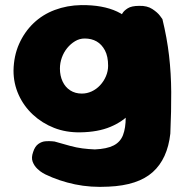

<svg xmlns="http://www.w3.org/2000/svg" viewBox="-20 -519 725 753"><path d="M406 213Q336 217 274 204Q212 191 158 165Q158 165 148 159.5Q138 154 126 142.5Q114 131 108 115Q102 99 110 77Q117 55 130.5 45.5Q144 36 158.5 35Q173 34 183.5 35Q194 36 194 36Q229 46 254.5 53Q280 60 303.5 63Q327 66 352 67Q399 65 425.5 51.5Q452 38 462.5 10.5Q473 -17 473 -58Q477 -126 476.5 -176.5Q476 -227 472.5 -270Q469 -313 464.5 -357.5Q460 -402 454 -456Q454 -456 460 -466.5Q466 -477 481 -486.5Q496 -496 526 -496Q557 -497 577.5 -483.5Q598 -470 607.5 -457Q617 -444 617 -444Q635 -370 643 -301Q651 -232 651.5 -158.5Q652 -85 648 5Q637 104 579 156Q521 208 406 213ZM295 0Q239 1 192 -17.5Q145 -36 109 -69.5Q73 -103 53 -147.5Q33 -192 33 -242Q34 -300 55 -347Q76 -394 111.5 -428Q147 -462 195 -480Q243 -498 298 -499Q383 -500 439.5 -473.5Q496 -447 525 -391.5Q554 -336 554 -250Q554 -200 539 -155.5Q524 -111 493 -76.5Q462 -42 413 -21.5Q364 -1 295 0ZM301 -152Q321 -152 339.5 -160.5Q358 -169 372.5 -184.5Q387 -200 395.5 -220Q404 -240 404 -261Q404 -298 391.5 -321.5Q379 -345 359 -356.5Q339 -368 312 -368Q292 -368 274.5 -357.5Q257 -347 243.5 -330.5Q230 -314 222.5 -293Q215 -272 215 -250Q215 -222 225.5 -199.5Q236 -177 255.5 -164.5Q275 -152 301 -152Z"/></svg>

Font: Sour Gummy Black ExtraBold
Style: Regular
Weight: 800
Version: Version 1.000